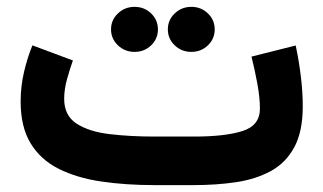

<svg xmlns="http://www.w3.org/2000/svg" viewBox="-20 -538 939 558"><path d="M542.5 0H429.7Q345.2 0 274.2 -10.5Q203.1 -21 150.6 -47.4Q98.1 -73.7 69.1 -121.3Q40 -168.9 40 -243.2Q40 -287.1 49.8 -328.9Q59.6 -370.6 74.2 -406.2L191.9 -362.3Q183.6 -339.4 175 -308.8Q166.5 -278.3 166.5 -251Q166.5 -202.1 202.6 -178.7Q238.8 -155.3 298.6 -148.2Q358.4 -141.1 429.7 -141.1H543.9Q634.3 -141.1 684.8 -157.2Q735.4 -173.3 735.4 -222.2Q735.4 -254.4 727.8 -295.4Q720.2 -336.4 710.9 -373.5L839.4 -405.8Q849.1 -359.9 854.5 -314.7Q859.9 -269.5 859.9 -229Q859.9 -155.8 835.4 -110.4Q811 -64.9 767.3 -41Q723.6 -17.1 666 -8.5Q608.4 0 542.5 0ZM467.8 -452.6Q467.8 -480 487.8 -499Q507.8 -518.1 536.1 -518.1Q564.5 -518.1 584.2 -499Q604 -480 604 -452.6Q604 -425.3 584.2 -406.2Q564.5 -387.2 536.1 -387.2Q507.8 -387.2 487.8 -406.2Q467.8 -425.3 467.8 -452.6ZM302.7 -452.6Q302.7 -480 322.8 -499Q342.8 -518.1 371.1 -518.1Q399.4 -518.1 419.2 -499Q439 -480 439 -452.6Q439 -425.3 419.2 -406.2Q399.4 -387.2 371.1 -387.2Q342.8 -387.2 322.8 -406.2Q302.7 -425.3 302.7 -452.6Z"/></svg>

Font: Vazirmatn RD FD ExtraBold
Style: Regular
Weight: 800
Designer: Saber Rastikerdar
Foundry: Saber Rastikerdar
Version: Version 33.003